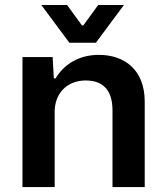

<svg xmlns="http://www.w3.org/2000/svg" viewBox="-20 -760 657 780"><path d="M193.8 -528.3H71.3V0H202.1V-302.7V-312.5C206.1 -391.1 261.7 -433.1 327.6 -433.1C409.7 -433.1 437 -380.9 437 -311.5V0H567.9V-347.7C567.9 -476.1 485.8 -537.1 381.8 -537.1C298.8 -537.1 239.3 -497.6 205.6 -441.4H198.7ZM147.9 -739.7 261.7 -586.4H369.6L483.4 -739.7H378.9L318.4 -656.7H313L252.4 -739.7Z"/></svg>

Font: Faust Sans Bold
Style: Regular
Weight: 700
Designer: Andreas Faust
Version: Version 1.003;Glyphs 3.1.2 (3151)